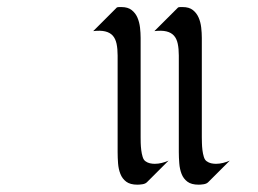

<svg xmlns="http://www.w3.org/2000/svg" viewBox="-20 -542 712 530"><path d="M554.7 -39.1Q550.3 -34.7 542.2 -33.4Q534.2 -32.2 528.3 -32.2Q508.3 -32.2 497.3 -40.5Q486.3 -48.8 481.2 -62Q476.1 -75.2 474.9 -91.1Q473.6 -106.9 473.6 -122.1V-388.7Q473.6 -407.2 470.7 -421.1Q467.8 -435.1 460.2 -443.6Q452.6 -452.1 439.5 -455.3Q426.3 -458.5 406.2 -456.1L471.7 -521.5Q474.6 -522.5 478 -522.5Q481.4 -522.5 484.4 -522.5Q502 -522.5 512.5 -514.2Q522.9 -505.9 528.3 -493.4Q533.7 -481 535.4 -466.1Q537.1 -451.2 537.1 -437.5V-163.1Q537.1 -157.2 537.4 -147.5Q537.6 -137.7 538.8 -127.7Q540 -117.7 542.7 -108.9Q545.4 -100.1 550.8 -96.7Q556.2 -92.8 562.7 -91.3Q569.3 -89.8 576.2 -89.8Q585.9 -89.8 595.7 -92.3Q605.5 -94.7 614.3 -98.6ZM385.7 -39.1Q381.3 -34.7 373.3 -33.4Q365.2 -32.2 359.4 -32.2Q339.4 -32.2 328.4 -40.5Q317.4 -48.8 312.3 -62Q307.1 -75.2 305.9 -91.1Q304.7 -106.9 304.7 -122.1V-388.7Q304.7 -407.2 301.8 -421.1Q298.8 -435.1 291.3 -443.6Q283.7 -452.1 270.5 -455.3Q257.3 -458.5 237.3 -456.1L302.7 -521.5Q305.7 -522.5 309.1 -522.5Q312.5 -522.5 315.4 -522.5Q333 -522.5 343.5 -514.2Q354 -505.9 359.4 -493.4Q364.7 -481 366.5 -466.1Q368.2 -451.2 368.2 -437.5V-163.1Q368.2 -157.2 368.4 -147.5Q368.7 -137.7 369.9 -127.7Q371.1 -117.7 373.8 -108.9Q376.5 -100.1 381.8 -96.7Q387.2 -92.8 393.8 -91.3Q400.4 -89.8 407.2 -89.8Q417 -89.8 426.8 -92.3Q436.5 -94.7 445.3 -98.6Z"/></svg>

Font: Surma
Style: Regular
Weight: 400
Designer: Sue Lloyd-Williams
Foundry: Sylheti Translation And Research
Version: Version 3.000